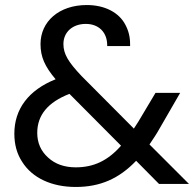

<svg xmlns="http://www.w3.org/2000/svg" viewBox="-20 -731 779 763"><path d="M68 -88C108 -24 185 12 281 12C378 12 453 -21 521 -92L612 0H731L574 -157C589 -179 603 -200 614 -220L696 -362H598L530 -248L512 -220L304 -429C252 -484 232 -516 232 -556C232 -603 268 -636 321 -636C372 -636 406 -603 406 -551C406 -550 406 -549 406 -548H497C497 -551 497 -554 497 -556C497 -584 491 -609 478 -633C453 -681 397 -711 325 -711C214 -711 141 -645 141 -556C141 -505 158 -467 201 -416C93 -373 37 -297 37 -200C37 -157 47 -120 68 -88ZM128 -203C128 -274 171 -325 256 -358L461 -152C409 -93 353 -66 281 -66C236 -66 199 -79 171 -105C142 -131 128 -164 128 -203Z"/></svg>

Font: Poppins
Style: Regular
Weight: 400
Designer: Ninad Kale (Devanagari), Jonny Pinhorn (Latin)
Foundry: Indian Type Foundry
Version: 4.004